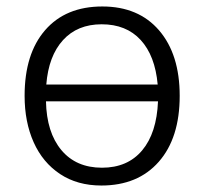

<svg xmlns="http://www.w3.org/2000/svg" viewBox="-20 -563 631 593"><path d="M56 -267Q56 -397 119.5 -470Q183 -543 296 -543Q408 -543 471.5 -469Q535 -395 535 -267Q535 -137 470.5 -63.5Q406 10 293 10Q219 10 165.5 -25.5Q112 -61 84 -123.5Q56 -186 56 -267ZM467 -302Q459 -391 414.5 -439.5Q370 -488 294 -488Q219 -488 174.5 -439Q130 -390 123 -302ZM468 -250H122Q124 -154 169.5 -99.5Q215 -45 295 -45Q374 -45 419 -98.5Q464 -152 468 -250Z"/></svg>

Font: OpenSansMMV
Style: Light
Weight: 300
Foundry: Ascender Corporation
Version: Version 4.001